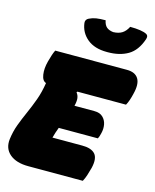

<svg xmlns="http://www.w3.org/2000/svg" viewBox="-140 -1042 917 1133"><g transform="rotate(15 318.0 -475.0)"><path d="M144 0Q70 0 30 -34Q-10 -68 -3 -126Q3 -174 19 -217Q35 -260 54.5 -303.5Q74 -347 91.5 -395Q109 -443 118 -501Q95 -508 89.5 -545Q84 -582 96 -627Q103 -653 108.5 -669.5Q114 -686 121 -700H559Q610 -700 629.5 -668Q649 -636 633 -574Q628 -552 621.5 -533Q615 -514 607 -500H310L306 -495Q318 -480 320 -461.5Q322 -443 315 -415H438Q470 -415 488.5 -397.5Q507 -380 512 -354Q517 -328 510 -300Q505 -277 498 -265H259Q253 -249 247.5 -232.5Q242 -216 238 -200H420Q476 -200 499 -174Q522 -148 508 -88Q501 -62 494 -40Q487 -18 477 0ZM512 -950Q547 -950 573.5 -946Q600 -942 614 -934Q629 -926 621 -903Q596 -830 545.5 -800.5Q495 -771 423 -771H417Q341 -771 296.5 -808Q252 -845 245 -903Q244 -914 249 -921.5Q254 -929 263 -933Q283 -943 305.5 -946.5Q328 -950 362 -950Q367 -923 381.5 -910Q396 -897 423 -894Q456 -895 477 -908.5Q498 -922 512 -950Z"/></g></svg>

Font: Recursive Mn Csl St XBk
Style: Italic
Weight: 1000
Italic angle: -15°
Monospace: yes
Version: Version 1.079;hotconv 1.0.112;makeotfexe 2.5.65598; ttfautoh